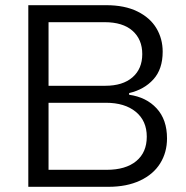

<svg xmlns="http://www.w3.org/2000/svg" viewBox="-20 -720 717 740"><path d="M89.1 -700H389.5Q460.5 -700 509.5 -675.9Q558.5 -651.8 582.7 -611.3Q607 -570.8 607 -520.8Q607 -453.5 571.2 -414.1Q535.5 -374.7 477.7 -361.3V-354.8Q544 -345.5 583.8 -302.2Q623.7 -259 623.7 -186.5Q623.7 -132.7 597.4 -90.4Q571 -48 519.8 -24Q468.5 0 397.7 0H89.1ZM545.7 -193.2Q545.7 -254.3 503.3 -289.1Q460.9 -323.9 388.3 -323.9H167.1V-65.5H391Q464.4 -65.5 505.1 -99.1Q545.7 -132.6 545.7 -193.2ZM528.3 -511.6Q528.3 -568.1 490.8 -601.3Q453.4 -634.5 383.3 -634.5H167.1V-389.4H385.6Q453.2 -389.4 490.7 -422.1Q528.3 -454.7 528.3 -511.6Z"/></svg>

Font: AF Albert Sans Medium
Style: Regular
Weight: 500
Designer: Andreas Rasmussen
Foundry: a.Foundry
Version: Version 1.300;Glyphs 3.2 (3231)